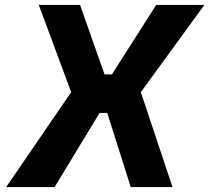

<svg xmlns="http://www.w3.org/2000/svg" viewBox="-20 -757 847 777"><path d="M5 0 268 -384 137 -737H304L403 -456H433L612 -737H807L550 -384L678 0H509L414 -300H383L201 0Z"/></svg>

Font: Tomorrow SemiBold
Style: Italic
Weight: 600
Italic angle: -10°
Designer: Tony de Marco, Monica Rizzolli
Foundry: Just in Type
Version: Version 2.002